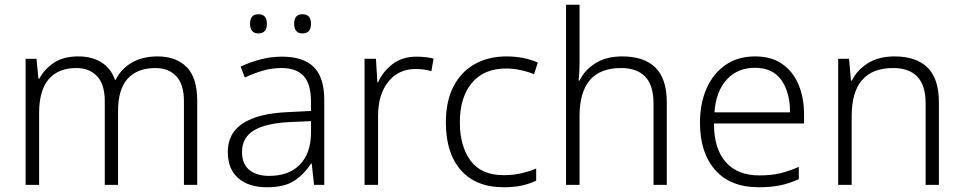

<svg xmlns="http://www.w3.org/2000/svg" viewBox="-20 -780 4064 810"><path d="M644 -542Q723 -542 767.5 -497Q812 -452 812 -355V0H756V-353Q756 -424 723.5 -458.5Q691 -493 636 -493Q560 -493 519 -448.5Q478 -404 478 -311V0H422V-353Q422 -424 389.5 -458.5Q357 -493 302 -493Q226 -493 185.5 -446Q145 -399 145 -302V0H88V-532H134L142 -448H146Q166 -487 206.5 -514.5Q247 -542 310 -542Q368 -542 408 -517Q448 -492 465 -443H468Q491 -490 536.5 -516Q582 -542 644 -542Z M1170 -541Q1260 -541 1304 -497Q1348 -453 1348 -358V0H1305L1295 -90H1292Q1263 -45 1221.5 -17.5Q1180 10 1106 10Q1029 10 985 -28.5Q941 -67 941 -139Q941 -219 1006 -260.5Q1071 -302 1195 -307L1292 -312V-349Q1292 -427 1260.5 -460Q1229 -493 1168 -493Q1127 -493 1089 -482Q1051 -471 1013 -453L995 -499Q1033 -517 1077.5 -529Q1122 -541 1170 -541ZM1202 -265Q1100 -260 1050.5 -229.5Q1001 -199 1001 -139Q1001 -89 1031.5 -63.5Q1062 -38 1116 -38Q1199 -38 1245 -85.5Q1291 -133 1292 -217V-269ZM1035 -680Q1035 -720 1070 -720Q1106 -720 1106 -680Q1106 -639 1070 -639Q1035 -639 1035 -680ZM1221 -680Q1221 -720 1256 -720Q1292 -720 1292 -680Q1292 -639 1256 -639Q1221 -639 1221 -680Z M1737 -541Q1776 -541 1809 -533L1800 -480Q1768 -489 1734 -489Q1661 -489 1618 -435Q1575 -381 1575 -292V0H1518V-532H1566L1572 -433H1575Q1595 -478 1636 -509.5Q1677 -541 1737 -541Z M2105 10Q1988 10 1924.5 -62Q1861 -134 1861 -263Q1861 -353 1893 -415Q1925 -477 1982.5 -509.5Q2040 -542 2117 -542Q2155 -542 2189 -535Q2223 -528 2249 -516L2233 -467Q2206 -478 2175 -484.5Q2144 -491 2116 -491Q2021 -491 1970.5 -430Q1920 -369 1920 -264Q1920 -164 1965 -102.5Q2010 -41 2105 -41Q2144 -41 2179 -49Q2214 -57 2242 -69V-18Q2216 -5 2182.5 2.5Q2149 10 2105 10Z M2425 -517Q2425 -496 2424 -477Q2423 -458 2421 -440H2425Q2446 -484 2491.5 -513Q2537 -542 2605 -542Q2697 -542 2745 -495Q2793 -448 2793 -348V0H2737V-344Q2737 -420 2702 -456.5Q2667 -493 2600 -493Q2425 -493 2425 -290V0H2368V-760H2425Z M3166 -542Q3234 -542 3279.5 -510.5Q3325 -479 3348.5 -424Q3372 -369 3372 -298V-259H2992Q2992 -153 3041.5 -96.5Q3091 -40 3183 -40Q3232 -40 3269 -48.5Q3306 -57 3350 -76V-24Q3310 -6 3271 2Q3232 10 3181 10Q3061 10 2997 -63Q2933 -136 2933 -262Q2933 -343 2960.5 -406Q2988 -469 3040 -505.5Q3092 -542 3166 -542ZM3165 -494Q3092 -494 3046.5 -445Q3001 -396 2994 -306H3313Q3313 -390 3276.5 -442Q3240 -494 3165 -494Z M3754 -542Q3845 -542 3893 -495Q3941 -448 3941 -348V0H3885V-344Q3885 -420 3850 -456.5Q3815 -493 3748 -493Q3573 -493 3573 -290V0H3516V-532H3562L3570 -440H3574Q3595 -484 3641 -513Q3687 -542 3754 -542Z"/></svg>

Font: Noto Sans Thai Looped Light
Style: Regular
Weight: 300
Designer: Sasikarn Vongin, Ben Mitchell
Foundry: The Fontpad Ltd
Version: Version 1.001; ttfautohint (v1.8.4.7-5d5b)